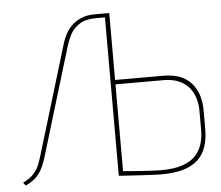

<svg xmlns="http://www.w3.org/2000/svg" viewBox="-51 -757 950 826"><g transform="rotate(-5 424.0 -344.5)"><path d="M656 -411H450V-700H388Q353 -700 328 -689Q303 -678 286.5 -661.5Q270 -645 260 -626Q250 -607 245 -590L102 -117Q96 -97 88 -76.5Q80 -56 64 -38Q48 -20 17 -5L28 8Q49 -2 63 -13Q77 -24 87 -37.5Q97 -51 105 -69.5Q113 -88 120 -112L261 -578Q267 -598 279.5 -622.5Q292 -647 318.5 -665Q345 -683 392 -683H430V1Q429 1 444 2Q459 3 482.5 4.5Q506 6 531.5 7.5Q557 9 579.5 10Q602 11 613 11Q667 11 706 0Q745 -11 770 -33.5Q795 -56 806.5 -89.5Q818 -123 818 -168V-251Q818 -275 811.5 -302.5Q805 -330 787.5 -355Q770 -380 738.5 -395.5Q707 -411 656 -411ZM800 -162Q800 -135 792.5 -107.5Q785 -80 765.5 -57Q746 -34 709 -20.5Q672 -7 613 -7Q600 -7 580 -8Q560 -9 538 -10.5Q516 -12 496 -13.5Q476 -15 463.5 -16Q451 -17 450 -17V-392H657Q696 -392 723.5 -380Q751 -368 767.5 -348Q784 -328 792 -302.5Q800 -277 800 -249Z"/></g></svg>

Font: Advent Pro Thin
Style: Regular
Weight: 250
Version: Version 3.000